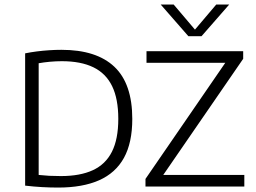

<svg xmlns="http://www.w3.org/2000/svg" viewBox="-20 -820 1126 844"><path d="M236 4.5Q201 4.5 165 2.5Q129 0.5 90.5 -4V-585.5Q115 -590.5 142.2 -594Q169.5 -597.5 196.8 -599.2Q224 -601 250 -601Q404 -601 482.8 -526.5Q561.5 -452 561.5 -297Q561.5 -192.5 524.8 -126Q488 -59.5 415.5 -27.5Q343 4.5 236 4.5ZM247.5 -46Q332 -46 388 -71.8Q444 -97.5 472 -153Q500 -208.5 500 -297.5Q500 -385.5 472.8 -441.5Q445.5 -497.5 390.5 -524.2Q335.5 -551 252 -551Q226 -551 199 -548.5Q172 -546 150 -542V-51Q172.5 -48.5 196.5 -47.2Q220.5 -46 247.5 -46ZM619.5 0V-33.5L980 -558L985 -544H624V-595H1049V-561.5L688 -37L683 -51H1054V0ZM808 -661 686.5 -800H743.5L844.5 -681H829.5L930.5 -800H987.5L866 -661Z"/></svg>

Font: Encode Sans SC Light
Style: Regular
Weight: 300
Version: Version 3.002